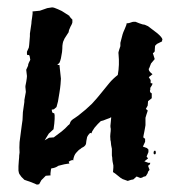

<svg xmlns="http://www.w3.org/2000/svg" viewBox="-20 -485 490 520"><path d="M396 -71Q396 -67 399 -67Q402 -67 402 -72Q402 -76 400 -77Q396 -77 396 -71ZM406 -395Q392 -406 381 -414L372 -418Q370 -418 366 -419L357 -422L347 -426H344H342Q339 -426 334 -424Q329 -422 325 -422H323Q323 -418 318 -407Q313 -396 312 -392L306 -369V-360L303 -351Q300 -343 301 -339Q304 -309 299 -282Q285 -271 276 -260L254 -233Q243 -219 229 -204Q214 -189 192 -172Q186 -168 182 -165Q177 -162 175 -160Q172 -158 170 -153Q169 -148 165 -146Q157 -137 147 -129L127 -114L126 -113L113 -112L101 -105L112 -123L125 -135L127 -150L128 -163Q128 -169 128 -173L127 -178L124 -179Q121 -180 121 -183L120 -188L126 -189L133 -195Q134 -199 137 -210Q139 -222 141 -234Q143 -246 144 -257Q145 -267 145 -272L141 -309H135L141 -315Q143 -319 145 -327L148 -344Q149 -353 149 -361Q150 -369 151 -372L155 -381L166 -398Q166 -403 171 -413Q177 -423 176 -427V-432Q175 -433 173 -435Q168 -440 168 -442L154 -451Q149 -455 137 -460Q126 -465 121 -465L108 -463L88 -456L68 -454Q69 -450 67 -438Q65 -426 65 -421L61 -394Q61 -392 61 -387L60 -375L59 -363Q58 -358 58 -356L53 -345V-339Q53 -335 57 -336Q60 -337 61 -329L62 -323L58 -315Q56 -311 56 -307L51 -296L53 -279Q53 -275 51 -263Q48 -251 49 -247L50 -236L46 -214V-209L42 -181Q42 -173 41 -160L39 -146L37 -131L33 -100Q32 -85 33 -72Q33 -70 32 -64Q32 -58 31 -50L30 -35Q30 -27 30 -23L31 -18Q31 -16 33 -13L38 -6L46 2Q57 6 66 9Q76 13 80 15L86 14L92 3L104 -9L117 -10Q116 -14 118 -26L119 -29Q130 -30 138 -36Q143 -37 154 -40Q165 -42 168 -42L166 -47Q168 -48 171 -50Q175 -51 176 -52L178 -50Q180 -65 187 -72Q194 -80 197 -81Q201 -85 206 -87Q212 -91 213 -96L214 -104Q215 -109 216 -114Q218 -119 224 -125L228 -124Q228 -128 236 -139Q245 -150 253 -157Q259 -158 268 -162Q277 -165 279 -166Q279 -167 281 -168V-165L280 -154L279 -144Q279 -140 280 -136Q280 -130 279 -123Q278 -116 279 -108V-106L280 -102L281 -92L283 -82V-78V-76V-64Q283 -63 284 -58Q284 -53 285 -47L287 -37V-33V-31L286 -19Q288 -18 292 -15L302 -7Q305 -4 312 0Q320 3 326 5L332 3Q334 2 341 1L350 -7L360 -3L365 -4L368 -6Q374 -8 375 -8L380 -16L381 -20L385 -25L381 -36L386 -40L387 -44H382L371 -48L381 -56L377 -61L382 -73V-80L378 -84L367 -88L373 -101V-109L368 -113Q368 -115 369 -119L371 -129L373 -140Q374 -144 374 -146V-166Q375 -169 377 -176Q380 -184 380 -186L375 -190L380 -199L381 -211L391 -219V-224V-227V-229V-232L387 -235L386 -239L387 -242V-245V-247L392 -255L393 -259L388 -260V-268L383 -276L393 -284Q384 -291 383 -296V-297V-299L384 -300L389 -313L399 -325L394 -341L397 -343L399 -346Q400 -347 399 -348L400 -361L405 -366L419 -373V-376L420 -378Q419 -384 406 -395Z"/></svg>

Font: East Sea Dokdo Cyrillic
Style: Regular
Weight: 400
Version: Version 1.00 July 4, 2018, initial release